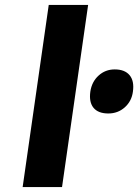

<svg xmlns="http://www.w3.org/2000/svg" viewBox="-20 -760 561 780"><path d="M72 0 178 -740H338L232 0ZM420 -299Q379 -299 360 -322Q341 -345 347 -388Q353 -428 380.5 -453Q408 -478 446 -478Q487 -478 506.5 -454.5Q526 -431 520 -388Q515 -349 487 -324Q459 -299 420 -299Z"/></svg>

Font: Lexend
Style: Bold Italic
Weight: 700
Italic angle: -8.13011°
Designer: Bonnie Shaver-Troup, Thomas Jockin
Foundry: Lexend
Version: Version 1.007